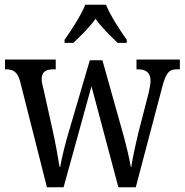

<svg xmlns="http://www.w3.org/2000/svg" viewBox="-20 -786 775 806"><path d="M251 -619V-606H288C319 -636 355 -670 381 -707C407 -670 443 -636 474 -606H512V-619C485 -657 443 -721 425 -766H338C320 -721 278 -657 251 -619ZM65 -442 177 0H247L364 -424L477 0H550L660 -417C677 -483 691 -495 723 -495H735V-536H553V-495H559C594 -495 612 -480 612 -446C612 -435 608 -413 604 -396L562 -233C547 -171 536 -118 531 -85H529C524 -119 506 -193 493 -237L410 -533H357L268 -230C254 -184 238 -118 233 -86H230C225 -118 212 -191 201 -239L163 -410C159 -425 155 -442 155 -453C155 -486 173 -495 207 -495H214V-536H1V-495H3C37 -495 54 -484 65 -442Z"/></svg>

Font: Noto Serif Tamil Condensed
Style: Italic
Weight: 400
Width: 3
Italic angle: -12°
Designer: Indian Type Foundry, Tom Grace, and the Monotype Design Team
Foundry: Monotype Imaging Inc.
Version: Version 2.003